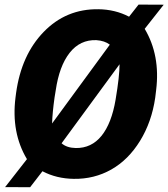

<svg xmlns="http://www.w3.org/2000/svg" viewBox="-20 -761 726 828"><path d="M297.9 10.3Q223.6 9.3 163.1 -22.5L109.9 46.4L2 45.9L96.2 -74.7Q27.8 -189 46.9 -340.8L49.3 -359.4Q71.8 -523.9 168.5 -623.5Q265.1 -723.1 404.3 -721.2Q477.1 -720.2 536.6 -689L577.6 -741.2L686 -740.7L604 -636.7Q671.9 -522.5 653.3 -372.1L649.4 -339.8Q634.3 -235.4 584 -153.6Q533.7 -71.8 460 -30Q386.2 11.7 297.9 10.3ZM495.6 -483.9 245.6 -143.1Q267.6 -123.5 306.6 -122.6Q374.5 -121.6 418 -175.5Q461.4 -229.5 478.5 -331.3Q495.6 -433.1 495.6 -483.9ZM215.3 -340.8Q206.1 -275.9 204.6 -228.5L453.6 -568.4Q431.2 -585.4 395.5 -587.9Q325.2 -590.3 280.3 -533.2Q235.4 -476.1 220.2 -370.6Z"/></svg>

Font: TypoPRO Roboto
Style: Italic
Weight: 900
Italic angle: -12°
Designer: Google
Version: Version 2.136; 2016